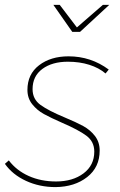

<svg xmlns="http://www.w3.org/2000/svg" viewBox="-25 -754 492 784"><path d="M-5 -85 11 -99Q42 -58 92 -35.5Q142 -13 204 -13Q272 -13 316 -46Q360 -79 360 -135Q360 -176 327.5 -200Q295 -224 230 -252Q182 -273 154 -288.5Q126 -304 106.5 -328.5Q87 -353 87 -387Q87 -451 134.5 -487.5Q182 -524 255 -524Q346 -524 419 -470L406 -454Q379 -477 339.5 -489.5Q300 -502 252 -502Q188 -502 148 -472.5Q108 -443 108 -390Q108 -349 140.5 -325.5Q173 -302 238 -275Q286 -255 314.5 -239.5Q343 -224 362.5 -199Q382 -174 382 -139Q382 -71 331 -31Q280 9 202 10Q136 10 81 -15.5Q26 -41 -5 -85ZM395 -734H421L302 -624H270L193 -734H219L289 -642Z"/></svg>

Font: Gontserrat Thin
Style: Italic
Weight: 250
Italic angle: -11.3°
Designer: Julieta Ulanovsky
Foundry: Julieta Ulanovsky
Version: Version 6.001